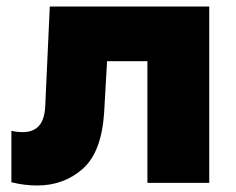

<svg xmlns="http://www.w3.org/2000/svg" viewBox="-20 -562 724 590"><path d="M433 -374H309L300 -216Q292 -94 234 -43Q176 8 94 8Q55 8 15 -2V-160Q32 -156 50 -156Q82 -156 99.5 -175Q117 -194 119 -236L133 -542H623V0H433Z"/></svg>

Font: Chess Sans ExtraBold
Style: Regular
Weight: 800
Designer: Wolf Bōese
Foundry: Wolf Bōese
Version: Version 7.223